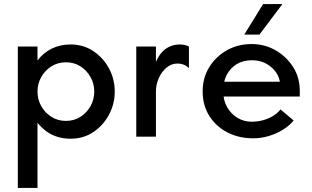

<svg xmlns="http://www.w3.org/2000/svg" viewBox="-20 -667 1522 937"><path d="M67 250V-440H163V-372Q192 -410 233 -430Q274 -450 324 -450Q387 -450 435.5 -417.5Q484 -385 512 -333Q540 -281 540 -220Q540 -160 512 -107.5Q484 -55 435.5 -22.5Q387 10 324 10Q291 10 261 1Q231 -8 206.5 -26Q182 -44 163 -68V250ZM302 -77Q342 -77 373 -97Q404 -117 422 -149.5Q440 -182 440 -220Q440 -258 422 -290.5Q404 -323 373 -343Q342 -363 302 -363Q262 -363 230.5 -343Q199 -323 181 -290.5Q163 -258 163 -220Q163 -182 181 -149.5Q199 -117 230.5 -97Q262 -77 302 -77Z M645 0V-440H741V-365Q754 -395 771.5 -413.5Q789 -432 811 -441Q833 -450 858 -450Q869 -450 881 -447.5Q893 -445 902 -440V-334Q891 -346 876.5 -351.5Q862 -357 847 -357Q816 -357 792 -336.5Q768 -316 754.5 -285Q741 -254 741 -220V0Z M1216 8Q1146 8 1090.5 -20.5Q1035 -49 1002 -100.5Q969 -152 969 -221Q969 -287 1001 -339Q1033 -391 1087 -421.5Q1141 -452 1208 -452Q1272 -452 1325 -421.5Q1378 -391 1410.5 -340Q1443 -289 1443 -224V-196H1042V-268H1346Q1338 -312 1300 -342.5Q1262 -373 1209 -373Q1166 -373 1134.5 -353.5Q1103 -334 1086 -300.5Q1069 -267 1069 -224Q1069 -178 1088.5 -144Q1108 -110 1139.5 -91.5Q1171 -73 1207 -73Q1238 -73 1264.5 -80.5Q1291 -88 1312.5 -101Q1334 -114 1349 -133L1413 -79Q1392 -53 1360 -33.5Q1328 -14 1291 -3Q1254 8 1216 8ZM1172 -498 1264 -647H1358L1246 -498Z"/></svg>

Font: Teachers Medium
Style: Regular
Weight: 500
Designer: Alfredo Marco Pradil, Chank Diesel
Version: Version 1.001